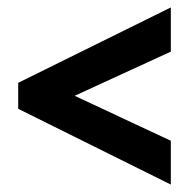

<svg xmlns="http://www.w3.org/2000/svg" viewBox="-20 -617 513 517"><path d="M440 -120 29 -324V-394L440 -597V-478L181 -359L440 -238Z"/></svg>

Font: Noto Sans Armenian ExtraCondensed
Style: Bold
Weight: 700
Width: 2
Designer: Monotype Design Team
Foundry: Monotype Imaging Inc.
Version: Version 2.008; ttfautohint (v1.8.4.7-5d5b)